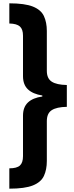

<svg xmlns="http://www.w3.org/2000/svg" viewBox="-20 -906 445 1152"><path d="M36 -886Q129 -886 177.5 -866.5Q226 -847 243.5 -809.5Q261 -772 261 -720V-481Q261 -435 290.5 -416Q320 -397 381 -396V-265Q320 -264 290.5 -245Q261 -226 261 -179V60Q261 112 243.5 149.5Q226 187 177.5 206.5Q129 226 36 226V104Q81 104 99.5 87Q118 70 118 31V-212Q118 -263 147.5 -291Q177 -319 234 -327V-333Q177 -342 147.5 -370Q118 -398 118 -449V-692Q118 -730 99.5 -747Q81 -764 36 -765Z"/></svg>

Font: Noto Sans Kannada UI ExtraBold
Style: Regular
Weight: 800
Designer: Jelle Bosma - Monotype Design Team
Foundry: Monotype Imaging Inc.
Version: Version 2.005; ttfautohint (v1.8.4.7-5d5b)